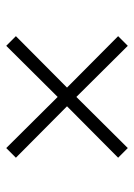

<svg xmlns="http://www.w3.org/2000/svg" viewBox="73 -628 430 616"><g transform="rotate(90 288.0 -320.0)"><path d="M96 -156 261 -320 96 -484 127 -515 291 -350 455 -515 486 -484 321 -320 486 -156 455 -125 291 -290 127 -125Z"/></g></svg>

Font: Murecho Light
Style: Regular
Weight: 300
Designer: Neil Summerour
Foundry: Positype
Version: Version 1.010; ttfautohint (v1.8.3)